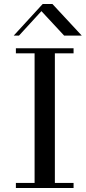

<svg xmlns="http://www.w3.org/2000/svg" viewBox="-20 -942 430 962"><path d="M48.8 -763.7 193.8 -921.9H242.7L389.6 -763.7H301.3L187.5 -886.2L75.2 -763.7ZM59.6 0V-25.4H153.3V-674.8H59.6V-700.2H348.6V-674.8H254.9V-25.4H348.6V0Z"/></svg>

Font: Theano Didot
Style: Regular
Weight: 400
Designer: Alexey Kryukov
Version: Version 2.0